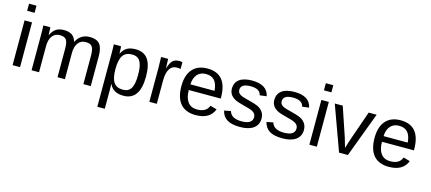

<svg xmlns="http://www.w3.org/2000/svg" viewBox="-64 -1352 4906 2187"><g transform="rotate(15 2389.0 -258.5)"><path d="M155 -641H67V-725H155ZM155 0H67V-528H155Z M684 0H597V-335Q597 -412 576 -441Q555 -470 500 -470Q443 -470 411 -427Q379 -384 379 -306V0H291V-416Q291 -509 288 -528H371Q372 -527 372 -515Q374 -483 375 -438H377Q404 -493 440 -515.5Q476 -538 531 -538Q591 -538 626 -514Q661 -490 675 -438H676Q727 -538 836 -538Q917 -538 953 -494.5Q989 -451 989 -352V0H902V-335Q902 -412 881 -441Q860 -470 805 -470Q748 -470 716 -427Q684 -384 684 -306Z M1569 -267Q1569 10 1375 10Q1253 10 1211 -82H1208Q1210 -76 1210 1V208H1122V-420Q1122 -502 1119 -528H1204L1206 -514Q1206 -510 1206.5 -505Q1207 -500 1207.5 -492Q1208 -484 1208 -477Q1209 -461 1209 -443H1211Q1235 -492 1274 -515Q1313 -538 1375 -538Q1473 -538 1521 -472Q1569 -406 1569 -267ZM1477 -265Q1477 -374 1447.5 -422Q1418 -470 1352 -470Q1277 -470 1243.5 -420Q1210 -370 1210 -258Q1210 -153 1243.5 -104Q1277 -55 1351 -55Q1418 -55 1447.5 -103.5Q1477 -152 1477 -265Z M1768 0H1680V-405Q1680 -460 1677 -528H1760Q1764 -448 1764 -420H1766Q1787 -488 1814 -513Q1841 -538 1892 -538Q1907 -538 1927 -533V-453Q1909 -458 1881 -458Q1826 -458 1797 -410.5Q1768 -363 1768 -275Z M2456 -246H2079Q2079 -155 2116.5 -105.5Q2154 -56 2226 -56Q2336 -56 2364 -137L2442 -115Q2394 10 2226 10Q2108 10 2047 -60.5Q1986 -131 1986 -268Q1986 -398 2047.5 -468Q2109 -538 2223 -538Q2456 -538 2456 -257ZM2080 -313H2365Q2358 -396 2323 -434.5Q2288 -473 2221 -473Q2157 -473 2120 -430.5Q2083 -388 2080 -313Z M2964 -146Q2964 -71 2908 -30.5Q2852 10 2750 10Q2651 10 2597.5 -22.5Q2544 -55 2528 -124L2605 -139Q2628 -57 2750 -57Q2878 -57 2878 -139Q2878 -170 2856.5 -189.5Q2835 -209 2788 -222L2725 -239Q2646 -259 2617 -277Q2549 -317 2549 -389Q2549 -461 2600.5 -499Q2652 -537 2750 -537Q2928 -537 2955 -407L2875 -397Q2861 -470 2750 -470Q2634 -470 2634 -397Q2634 -375 2646 -360Q2659 -345 2681 -335Q2701 -326 2777 -307Q2843 -291 2878 -275Q2910 -260 2926 -242Q2964 -204 2964 -146Z M3464 -146Q3464 -71 3408 -30.5Q3352 10 3250 10Q3151 10 3097.5 -22.5Q3044 -55 3028 -124L3105 -139Q3128 -57 3250 -57Q3378 -57 3378 -139Q3378 -170 3356.5 -189.5Q3335 -209 3288 -222L3225 -239Q3146 -259 3117 -277Q3049 -317 3049 -389Q3049 -461 3100.5 -499Q3152 -537 3250 -537Q3428 -537 3455 -407L3375 -397Q3361 -470 3250 -470Q3134 -470 3134 -397Q3134 -375 3146 -360Q3159 -345 3181 -335Q3201 -326 3277 -307Q3343 -291 3378 -275Q3410 -260 3426 -242Q3464 -204 3464 -146Z M3655 -641H3567V-725H3655ZM3655 0H3567V-528H3655Z M4219 -528 4021 0H3917L3725 -528H3819L3935 -185Q3940 -172 3969 -69L3986 -126L4005 -184L4125 -528Z M4734 -246H4357Q4357 -155 4394.5 -105.5Q4432 -56 4504 -56Q4614 -56 4642 -137L4720 -115Q4672 10 4504 10Q4386 10 4325 -60.5Q4264 -131 4264 -268Q4264 -398 4325.5 -468Q4387 -538 4501 -538Q4734 -538 4734 -257ZM4358 -313H4643Q4636 -396 4601 -434.5Q4566 -473 4499 -473Q4435 -473 4398 -430.5Q4361 -388 4358 -313Z"/></g></svg>

Font: Libra Sans
Style: Regular
Weight: 400
Foundry: Context Ltd
Version: Version 1.002